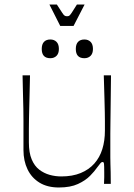

<svg xmlns="http://www.w3.org/2000/svg" viewBox="-20 -815 593 851"><path d="M241 16Q190 16 155 -5.5Q120 -27 102 -64.5Q84 -102 84 -150Q84 -194 84 -225Q84 -256 84 -281Q84 -306 83.5 -332Q83 -358 82 -393Q81 -428 80 -481H113Q112 -428 111 -393.5Q110 -359 109.5 -334.5Q109 -310 108.5 -289Q108 -268 108 -243.5Q108 -219 108 -184Q108 -138 120.5 -108.5Q133 -79 154 -63Q175 -47 200 -40Q225 -33 252 -33Q301 -33 337.5 -48Q374 -63 398 -90Q422 -117 433.5 -154Q445 -191 445 -236Q445 -261 445 -278Q445 -295 444.5 -317.5Q444 -340 443 -378Q442 -416 440 -481H472Q471 -403 470.5 -353Q470 -303 469.5 -272Q469 -241 469 -222Q469 -203 469 -188.5Q469 -174 469 -157Q469 -133 469 -117.5Q469 -102 469.5 -87Q470 -72 470.5 -52Q471 -32 471 0H441Q442 -17 442 -29.5Q442 -42 442 -51Q442 -80 441 -88.5Q440 -97 435 -97Q430 -97 426 -92.5Q422 -88 410 -72Q400 -57 379.5 -36Q359 -15 325.5 0.5Q292 16 241 16ZM203 -557Q165 -557 165 -598Q165 -619 175 -629.5Q185 -640 203 -640Q220 -640 230.5 -629.5Q241 -619 241 -598Q241 -578 230.5 -567.5Q220 -557 203 -557ZM354 -557Q316 -557 316 -598Q316 -619 326 -629.5Q336 -640 354 -640Q371 -640 381.5 -629.5Q392 -619 392 -598Q392 -578 381.5 -567.5Q371 -557 354 -557ZM247 -700 199 -795H232Q249 -769 256 -758Q263 -747 267.5 -745Q272 -743 277 -743Q283 -743 286.5 -745Q290 -747 297.5 -758Q305 -769 321 -795H355L306 -700Z"/></svg>

Font: Ojuju Light
Style: Regular
Weight: 300
Designer: Chisaokwu Joboson, Mirko Velimirovic
Foundry: Udi Foundry
Version: Version 1.000